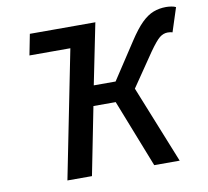

<svg xmlns="http://www.w3.org/2000/svg" viewBox="-75 -749 901 832"><g transform="rotate(-10 375.0 -333.0)"><path d="M156 0 268 -562H88L106 -654H395L394 -653L340 -386H436L541 -546Q573 -595 599 -620.5Q625 -646 651 -656Q677 -666 707 -666Q718 -666 730.5 -664Q743 -662 750 -658L716 -553Q707 -556 695 -556Q676 -556 659.5 -543Q643 -530 612 -486L513 -341L650 0H538L421 -298H323L264 0Z"/></g></svg>

Font: Source Sans 3 Semibold
Style: Italic
Weight: 600
Italic angle: -11°
Designer: Paul D. Hunt
Foundry: Adobe
Version: Version 3.052;hotconv 1.1.0;makeotfexe 2.6.0